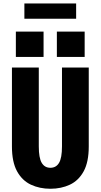

<svg xmlns="http://www.w3.org/2000/svg" viewBox="-20 -1096 590 1126"><path d="M275.5 11Q212.5 11 161.2 -13Q110 -37 80 -91.5Q50 -146 50 -237V-700H207.5V-237.5Q207.5 -169.5 224.8 -140.8Q242 -112 275.5 -112Q309 -112 326.2 -140.8Q343.5 -169.5 343.5 -237.5V-700H500.5V-237Q500.5 -146 470.8 -91.5Q441 -37 390 -13Q339 11 275.5 11ZM73 -910.5H235.5V-762H73ZM313.5 -910.5H476.5V-762H313.5ZM123 -986V-1075.5H426.5V-986Z"/></svg>

Font: Trispace SemiCondensed
Style: Bold
Weight: 700
Width: 4
Designer: Tyler Finck
Foundry: Etcetera Type Company
Version: Version 1.210; ttfautohint (v1.8.3)